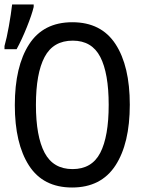

<svg xmlns="http://www.w3.org/2000/svg" viewBox="-22 -825 642 855"><path d="M44 -357Q44 -529 107.5 -627.5Q171 -726 300 -726Q429 -726 492.5 -628.5Q556 -531 556 -359Q556 -186 492 -88Q428 10 299 10Q170 10 107 -88Q44 -186 44 -357ZM462 -358Q462 -499 424.5 -571.5Q387 -644 302 -644Q215 -644 176.5 -571Q138 -498 138 -358Q138 -218 176.5 -145Q215 -72 301 -72Q387 -72 424.5 -144.5Q462 -217 462 -358ZM-2 -620Q8 -655 17.5 -708.5Q27 -762 32 -805H128V-794Q120 -760 97.5 -704Q75 -648 52 -606H-2Z"/></svg>

Font: Noto Sans Mono UI
Style: Regular
Weight: 400
Monospace: yes
Designer: Monotype Design team
Foundry: Monotype Imaging Inc.
Version: Version 1.000